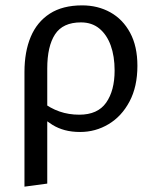

<svg xmlns="http://www.w3.org/2000/svg" viewBox="-20 -482 573 722"><path d="M72 219.9V-210.9Q72 -287.5 95.6 -343.6Q119.2 -399.6 167.3 -430.7Q215.4 -461.8 288.9 -461.8Q347.8 -461.8 394.8 -435.7Q441.8 -409.6 469.2 -358.9Q496.7 -308.1 496.7 -234.5Q496.7 -155.9 467 -100.2Q437.4 -44.4 388.3 -15.1Q339.2 14.3 281.4 14.3Q249.5 14.3 223.9 7.4Q198.3 0.5 177.2 -12.5Q156.2 -25.5 135.3 -43.7V-100.6Q169.3 -74.6 203.8 -62.7Q238.3 -50.7 278.2 -50.7Q347.3 -50.7 379.2 -96Q411 -141.3 411 -216.6Q411 -270.7 396.3 -311.2Q381.6 -351.6 353.6 -374.7Q325.5 -397.8 284.5 -397.8Q216.4 -397.8 187 -352.9Q157.7 -308 157.7 -224.5V208.4Z"/></svg>

Font: Ancizar Sans Thin
Style: Regular
Weight: 100
Designer: Cesar Puertas, Viviana Monsalve, Julian Moncada, Julian Prieto, Jose Castro, Mariel Hernandez, Felipe Aragon, Sara Alarc
Version: Version 8.100